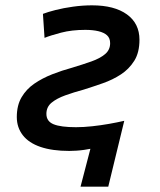

<svg xmlns="http://www.w3.org/2000/svg" viewBox="-20 -556 600 720"><path d="M282 144 319 2Q309 4 295.5 6Q282 8 267 9Q252 10 240 10Q176 10 132 -5Q88 -20 65.5 -49Q43 -78 43 -117Q43 -161 61 -191.5Q79 -222 109 -242.5Q139 -263 176 -277.5Q213 -292 250 -302Q290 -314 322.5 -325.5Q355 -337 374 -353Q393 -369 393 -394Q393 -413 381.5 -423.5Q370 -434 349 -439Q328 -444 300 -444Q249 -444 209 -433.5Q169 -423 147 -414L141 -504Q159 -511 188.5 -518.5Q218 -526 254 -531Q290 -536 325 -536Q409 -536 456 -502Q503 -468 503 -407Q503 -359 483.5 -328Q464 -297 433.5 -277Q403 -257 366 -244Q329 -231 294 -220Q257 -210 225 -198.5Q193 -187 173.5 -171Q154 -155 154 -129Q154 -101 181 -90Q208 -79 265 -79Q293 -79 325.5 -82.5Q358 -86 389 -91.5Q420 -97 446 -103L386 144Z"/></svg>

Font: Ubuntu Sans Mono Medium
Style: Italic
Weight: 500
Italic angle: -13.5°
Monospace: yes
Designer: Dalton Maag Ltd
Foundry: Dalton Maag Ltd
Version: Version 1.006